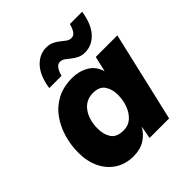

<svg xmlns="http://www.w3.org/2000/svg" viewBox="-195 -858 1007 1007"><g transform="rotate(-45 308.0 -355.0)"><path d="M224 9Q166 9 122.5 -19Q79 -47 55.5 -96.5Q32 -146 32 -209Q32 -265 47.5 -318.5Q63 -372 94 -415.5Q125 -459 173 -484.5Q221 -510 286 -510Q336 -510 376.5 -487Q417 -464 432 -414L452 -500H612L496 0H351L364 -71Q343 -34 308.5 -12.5Q274 9 224 9ZM284 -124Q319 -124 343.5 -146Q368 -168 381 -203Q394 -238 394 -278Q394 -319 374.5 -348Q355 -377 308 -377Q255 -377 224 -335Q193 -293 193 -226Q193 -184 212.5 -154Q232 -124 284 -124ZM569 -718Q557 -638 519 -597Q481 -556 430 -556Q405 -556 387 -565Q369 -574 355 -585.5Q341 -597 328.5 -606Q316 -615 301 -615Q285 -615 273.5 -599.5Q262 -584 255 -557H164Q176 -637 214 -678Q252 -719 303 -719Q328 -719 346 -710Q364 -701 378 -689.5Q392 -678 404.5 -669Q417 -660 432 -660Q449 -660 460 -675.5Q471 -691 478 -718Z"/></g></svg>

Font: Prodigy Sans
Style: Bold Italic
Weight: 700
Italic angle: -13°
Designer: Wei Huang
Foundry: Wei Huang
Version: Version 1.003; ttfautohint (v1.8.3)